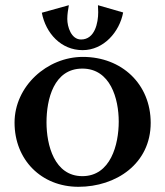

<svg xmlns="http://www.w3.org/2000/svg" viewBox="-20 -701 636 739"><path d="M560 -228C560 -378 448 -482 299 -482C161 -482 36 -369 36 -229C36 -86 139 18 282 18C427 18 560 -71 560 -228ZM437 -233C437 -145 406 -23 297 -23C189 -23 159 -143 159 -230C159 -319 187 -437 297 -437C405 -437 437 -321 437 -233ZM357 -681C357 -672 358 -663 358 -654C358 -613 345 -549 292 -549C254 -549 239 -598 239 -628C239 -646 242 -664 245 -681L141 -652C156 -573 215 -508 298 -508C379 -508 440 -578 454 -653Z"/></svg>

Font: Original Surfer
Style: Regular
Weight: 400
Designer: Astigmatic (AOETI)
Foundry: Astigmatic (AOETI)
Version: Version 1.001